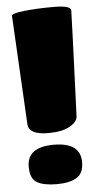

<svg xmlns="http://www.w3.org/2000/svg" viewBox="-56 -759 444 874"><g transform="rotate(-5 166.0 -321.5)"><path d="M302 -701Q302 -672 284 -219Q283 -194 248 -174Q213 -154 149 -154Q62 -154 58 -201L31 -700Q30 -711 88 -717.5Q146 -724 224 -724Q302 -724 302 -701ZM47 -9Q47 -99 169 -99Q291 -99 291 -9Q291 42 258.5 61.5Q226 81 167.5 81Q109 81 78 63.5Q47 46 47 -9Z"/></g></svg>

Font: Titan One
Style: Regular
Weight: 400
Designer: Rodrigo Fuenzalida
Foundry: Rodrigo Fuenzalida
Version: Version 1.001